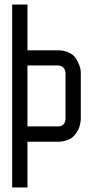

<svg xmlns="http://www.w3.org/2000/svg" viewBox="-20 -620 440 840"><path d="M33.2 -600.1H100.1V-399.9H233.4Q261.2 -399.9 282 -389.6Q302.7 -379.4 312 -364.5Q321.3 -349.6 326.9 -335Q332.5 -320.3 333 -310.1L333.5 -299.8V-100.1Q333.5 -98.1 333.3 -94.5Q333 -90.8 331.1 -80.3Q329.1 -69.8 325.7 -60.5Q322.3 -51.3 314.7 -39.6Q307.1 -27.8 297.1 -19.5Q287.1 -11.2 270.5 -5.6Q253.9 0 233.4 0H100.1V200.2H33.2ZM233.4 -333.5H100.1V-66.9H233.4Q260.7 -66.9 266.1 -93.8Q266.6 -100.1 266.6 -100.1V-299.8Q266.6 -301.3 266.4 -303.5Q266.1 -305.7 264.4 -311.5Q262.7 -317.4 259.5 -321.8Q256.3 -326.2 249.5 -329.8Q242.7 -333.5 233.4 -333.5Z"/></svg>

Font: Malkor
Style: Regular
Weight: 400
Version: Version 1.3